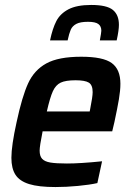

<svg xmlns="http://www.w3.org/2000/svg" viewBox="-20 -747 532 775"><path d="M26 -110Q26 -159 47 -254Q69 -357 93.5 -410.5Q118 -464 167 -491Q216 -518 308 -518Q396 -518 431 -492.5Q466 -467 466 -409Q466 -382 460 -346.5Q454 -311 442 -255L433 -217H152Q140 -157 140 -139Q140 -117 150 -106Q160 -95 183 -91Q206 -87 250 -87Q304 -87 392 -96L373 -8Q342 -1 294.5 3.5Q247 8 204 8Q136 8 97.5 -4Q59 -16 42.5 -41.5Q26 -67 26 -110ZM342 -297 344 -307Q354 -357 354 -375Q354 -404 338.5 -413.5Q323 -423 285 -423Q245 -423 225 -413.5Q205 -404 193.5 -379Q182 -354 169 -297ZM460 -647Q460 -625 451 -584H383Q389 -616 389 -623Q389 -641 377 -650Q365 -659 335 -659Q304 -659 288 -650.5Q272 -642 265.5 -627Q259 -612 253 -584H182Q192 -632 207.5 -662Q223 -692 256.5 -709.5Q290 -727 348 -727Q411 -727 435.5 -707Q460 -687 460 -647Z"/></svg>

Font: Saira Semi Condensed Medium
Style: Italic
Weight: 500
Width: 4
Italic angle: -12°
Designer: Hector Gatti with collaboration of the Omnibus-Type team
Foundry: Omnibus-Type
Version: Version 1.001; ttfautohint (v1.8)